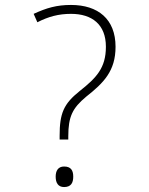

<svg xmlns="http://www.w3.org/2000/svg" viewBox="-20 -744 603 776"><path d="M221 -195V-180H256V-193C256 -273 273 -307 328 -353C399 -409 447 -457 447 -555C447 -667 376 -724 267 -724C209 -724 168 -712 116 -688L131 -654C176 -677 217 -688 267 -688C352 -688 408 -645 408 -555C408 -469 369 -429 302 -376C237 -324 221 -286 221 -195ZM239 12C267 12 276 -5 276 -30C276 -55 267 -71 239 -71C215 -71 205 -54 205 -30C205 -5 215 12 239 12Z"/></svg>

Font: Noto Sans Mono SemiCondensed ExtraLight
Style: Regular
Weight: 200
Width: 4
Designer: Monotype Design Team
Foundry: Monotype Imaging Inc.
Version: Version 2.014